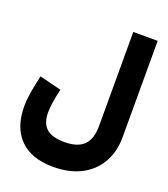

<svg xmlns="http://www.w3.org/2000/svg" viewBox="-166 -816 1028 1177"><g transform="rotate(20 347.5 -227.5)"><path d="M332 78.6Q417.5 78.6 458 38.3Q498.5 -2 498.5 -85.9V-700.2H657.7V-73.2Q657.7 24.4 616.2 95.9Q574.7 167.5 498.8 206.3Q422.9 245.1 319.3 245.1Q177.2 245.1 101.6 169.9Q25.9 94.7 25.9 -46.9Q25.9 -82 33 -127.9Q40 -173.8 57.1 -250L199.7 -214.4Q176.3 -114.7 176.3 -59.1Q176.3 12.2 213.9 45.4Q251.5 78.6 332 78.6Z"/></g></svg>

Font: Estedad-FD ExtraBold
Style: Regular
Weight: 800
Designer: Amin Abedi
Version: Version 7.3